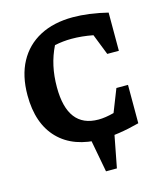

<svg xmlns="http://www.w3.org/2000/svg" viewBox="-124 -761 893 1039"><g transform="rotate(-15 323.0 -241.0)"><path d="M362 11Q206 11 121 -76Q36 -163 36 -322Q36 -431 77.5 -508Q119 -585 196.5 -626Q274 -667 382 -667Q425 -667 474.5 -660.5Q524 -654 576 -641V-427H511L465 -544Q403 -556 345 -556Q297 -556 250 -546Q225 -495 213 -440.5Q201 -386 201 -323Q201 -96 374 -96Q412 -96 461 -109L511 -236H576V-21Q455 11 362 11ZM340 185 300 -28H442L401 185Z"/></g></svg>

Font: Piazzolla
Style: Bold
Weight: 700
Designer: Juan Pablo del Peral
Foundry: Huerta Tipografica
Version: Version 1.330